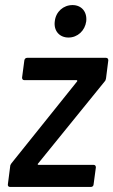

<svg xmlns="http://www.w3.org/2000/svg" viewBox="-20 -737 447 757"><path d="M250 -589C286 -589 315 -616 320 -653C324 -691 301 -717 266 -717C230 -717 200 -691 196 -653C191 -616 214 -589 250 -589ZM19 0H339C344 0 349 -4 349 -10L358 -77C358 -83 355 -87 349 -87H132C129 -87 127 -90 130 -92L392 -415C396 -419 397 -423 398 -428L407 -499C407 -505 404 -509 398 -509H87C81 -509 77 -505 76 -499L67 -431C67 -425 70 -421 76 -421H282C284 -421 286 -418 284 -416L25 -93C22 -89 20 -85 20 -80L11 -10C10 -4 14 0 19 0Z"/></svg>

Font: Barlow Semi Condensed Medium
Style: Italic
Weight: 500
Width: 4
Italic angle: -7°
Designer: Jeremy Tribby
Foundry: Tribby Type
Version: Version 1.422;hotconv 1.0.109;makeotfexe 2.5.65596